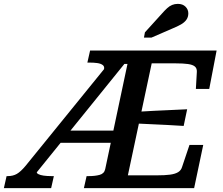

<svg xmlns="http://www.w3.org/2000/svg" viewBox="-73 -971 1151 991"><path d="M-39 -62H-33Q-6 -62 14 -73.5Q34 -85 59 -115L464 -614Q467 -628 457 -635.5Q447 -643 429 -645.5Q411 -648 388 -648H378L392 -710H1045L1007 -512H938L943 -600Q944 -618 933 -627.5Q922 -637 897.5 -640.5Q873 -644 834 -644H710L587 -66H736Q778 -66 804.5 -69.5Q831 -73 846.5 -82.5Q862 -92 867 -110L905 -223H976L929 0H360L374 -62H385Q418 -62 441.5 -68.5Q465 -75 470 -98L585 -641H569L117 -82Q116 -77 125.5 -72Q135 -67 152.5 -64.5Q170 -62 193 -62H205L191 0H-53ZM247 -297H540L537 -234H209ZM634 -394Q678 -397 721 -399Q764 -401 807 -403Q850 -405 893 -407L875 -321Q832 -324 790 -326Q748 -328 705.5 -330Q663 -332 621 -334ZM762 -900Q777 -917 789.5 -928.5Q802 -940 815.5 -945.5Q829 -951 845 -951Q870 -951 884.5 -936.5Q899 -922 899 -902Q899 -883 889 -869Q879 -855 860.5 -844.5Q842 -834 815 -823L709 -777H670L675 -804Z"/></svg>

Font: Roboto Serif Medium
Style: Italic
Weight: 500
Italic angle: -10°
Designer: Greg Gazdowicz
Foundry: Commercial Type
Version: Version 1.008